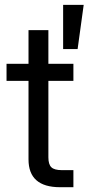

<svg xmlns="http://www.w3.org/2000/svg" viewBox="-20 -782 400 802"><path d="M286.6 -515.6V-444.3H182.1V-125Q182.1 -95.2 194.6 -83.3Q207 -71.3 238.8 -71.3H286.6V0H231Q99.1 0 99.1 -116.2V-444.3H7.3V-515.6H99.1V-656.2H182.1V-515.6ZM243.7 -577.1V-761.7H329.6L304.2 -577.1Z"/></svg>

Font: Inter Display
Style: Regular
Weight: 400
Designer: Rasmus Andersson
Foundry: rsms
Version: Version 4.001;git-9221beed3